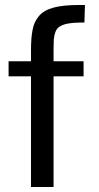

<svg xmlns="http://www.w3.org/2000/svg" viewBox="-20 -745 395 765"><path d="M193.4 0V-440.9H313V-501H193.4V-549.3C193.4 -565.4 193.8 -577.6 194.3 -586.9C195.8 -606 201.7 -626 211.4 -634.3C229 -649.9 257.8 -655.3 316.4 -655.3L318.4 -725.1H295.4C210.4 -725.1 161.1 -711.9 135.3 -681.2C122.1 -665 113.8 -649.4 109.4 -624C105 -599.1 103.5 -576.7 103.5 -542V-501H14.2V-440.9H103.5V0Z"/></svg>

Font: Ride
Style: Regular
Weight: 400
Version: Version 3.000